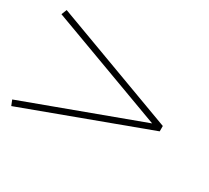

<svg xmlns="http://www.w3.org/2000/svg" viewBox="-83 -540 675 620"><g transform="rotate(30 255.0 -230.0)"><path d="M466 -240V-220L10 -51L2 -71L432 -230L2 -389L10 -409Z"/></g></svg>

Font: Elsie
Style: Regular
Weight: 400
Designer: Alejandro Inler
Foundry: Alejandro Inler
Version: 1.002